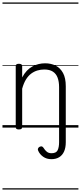

<svg xmlns="http://www.w3.org/2000/svg" viewBox="-20 -1030 653 1550"><path d="M511 118Q511 162 497.5 192.5Q484 223 458 239Q432 255 395 255Q356 255 328 235Q300 215 288 186Q284 178 286.5 170Q289 162 298 156Q310 150 317.5 152Q325 154 331 163Q343 183 358 195Q373 207 396 207Q434 207 445.5 182.5Q457 158 457 118V-326Q457 -371 445 -403Q433 -435 406.5 -452Q380 -469 337 -469Q309 -469 282 -461Q255 -453 231.5 -435.5Q208 -418 189.5 -388Q171 -358 159 -314V-4Q159 6 152.5 10.5Q146 15 132 15Q119 15 113 10.5Q107 6 107 -4V-496Q107 -506 113 -510.5Q119 -515 132 -515Q146 -515 152.5 -510.5Q159 -506 159 -496V-405Q176 -437 197 -459Q218 -481 242.5 -494Q267 -507 292.5 -513Q318 -519 344 -519Q392 -519 429.5 -500Q467 -481 489 -440.5Q511 -400 511 -334ZM0 490H613V500H0ZM0 -20H613V0H0ZM0 -505H613V-500H0ZM0 -1010H613V-1000H0Z"/></svg>

Font: Playwrite ES Deco Guides
Style: Regular
Weight: 400
Designer: Veronika Burian, José Scaglione
Foundry: TypeTogether
Version: Version 1.003